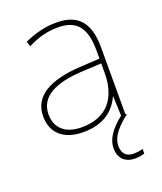

<svg xmlns="http://www.w3.org/2000/svg" viewBox="-139 -627 789 935"><g transform="rotate(-20 255.5 -160.0)"><path d="M343 131C343 80 389 36 435 0L428 -4V-350C428 -480 373 -537 264 -537C205 -537 150 -522 97 -498L106 -472C163 -501 211 -512 264 -512C357 -512 402 -463 402 -343V-300L299 -294C142 -285 48 -234 48 -129C48 -45 102 10 208 10C316 10 372 -42 400 -103H402L406 -3C344 46 317 90 317 135C317 190 353 217 399 217C420 217 438 213 449 209V185C438 189 420 192 401 192C362 192 343 170 343 131ZM301 -270 402 -275V-220C400 -99 341 -15 208 -15C123 -15 76 -58 76 -129C76 -222 165 -263 301 -270Z"/></g></svg>

Font: Noto Sans Arabic Thin
Style: Regular
Weight: 100
Designer: Monotype Design Team, Nadine Chahine, Nizar Qandah and Khaled Hosny
Foundry: Monotype Imaging Inc.
Version: Version 2.012